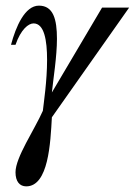

<svg xmlns="http://www.w3.org/2000/svg" viewBox="-20 -455 478 681"><path d="M438 -428H342L164 -127C169 -175 182 -255 182 -317C182 -387 169 -435 118 -435C68 -435 36 -360 19 -296H35C54 -351 81 -372 99 -372C137 -372 147 -312 147 -243C147 -167 135 -90 132 -62C102 6 35 103 35 156C35 189 50 206 73 206C152 206 159 52 164 -39Z"/></svg>

Font: XITS
Style: Italic
Weight: 400
Italic angle: -16.33°
Designer: MicroPress Inc., with final additions and corrections provided by Coen Hoffman, Elsevier (retired)
Version: Version 1.107